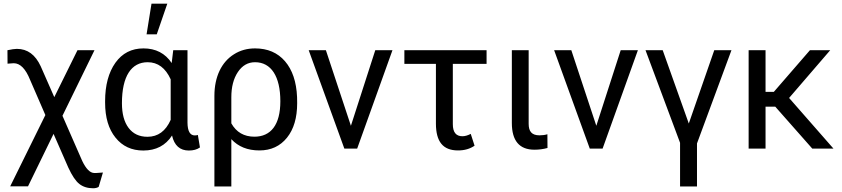

<svg xmlns="http://www.w3.org/2000/svg" viewBox="-20 -798 4521 1031"><path d="M70.8 -535.6C59.1 -535.6 42 -533.2 20 -528.3L20.5 -456.1L53.7 -458.5C88.4 -458.5 117.7 -428.7 141.6 -369.1L223.6 -180.2L34.7 202.6H130.4L267.6 -79.1L346.7 101.6C366.7 145 386.7 174.8 406.2 189.9C425.8 205.1 450.2 212.9 480 212.9C492.2 212.9 502 210.4 509.8 205.6L532.7 128.4L497.6 130.9H484.9C462.9 129.9 441.9 108.4 421.9 66.9L315.4 -176.3L487.3 -528.3H396L271.5 -276.4L198.7 -441.9C169.9 -504.4 127.4 -535.6 70.8 -535.6Z M767.1 -613.8H821.8L878.4 -778.3H793.5ZM910.2 -528.3 901.9 -459.5C867.2 -511.7 816.4 -538.1 750.5 -538.1C686.5 -538.1 636.2 -512.2 599.6 -460.9C563 -409.2 544.4 -340.3 544.4 -254.4V-247.1C544.4 -167.5 563 -105 600.1 -59.1C637.2 -12.7 687 10.3 749.5 10.3C817.4 10.3 869.1 -16.6 903.8 -70.3C916 -16.6 946.3 10.3 994.1 10.3C1018.1 10.3 1038.1 4.9 1053.7 -6.3L1042.5 -73.2C1037.6 -71.8 1032.2 -70.8 1025.9 -70.8C1000.5 -70.8 987.3 -93.8 986.8 -139.2V-528.3ZM634.8 -244.1C634.8 -389.2 685.5 -463.9 772.9 -463.9C827.6 -463.9 868.7 -433.1 896.5 -372.1V-154.3C869.6 -93.8 828.1 -63.5 772 -63.5C728 -63.5 694.3 -79.6 670.4 -111.3C646.5 -143.1 634.8 -187 634.8 -244.1Z M1349.6 -538.1C1307.6 -538.1 1270 -527.8 1236.8 -506.8C1169.9 -465.3 1131.3 -386.2 1131.3 -283.2V203.1H1222.2V-50.8C1259.3 -10.3 1309.6 9.8 1373 9.8C1435.1 9.8 1484.4 -13.2 1521 -58.6C1557.6 -104 1575.7 -166 1575.7 -244.1L1575.2 -276.4C1571.8 -358.9 1549.8 -423.3 1510.3 -469.2C1470.7 -515.1 1417 -538.1 1349.6 -538.1ZM1222.2 -275.9C1222.2 -331.1 1233.9 -376 1257.3 -411.1C1280.8 -446.3 1311.5 -463.9 1349.6 -463.9C1436 -463.9 1485.4 -387.7 1485.4 -254.4C1485.4 -127.4 1434.1 -64 1346.2 -64C1290.5 -64 1249 -87.9 1222.2 -135.7Z M1730 -528.3H1637.7L1829.1 0H1897.9L2087.4 -528.3H1995.1L1864.3 -122.6Z M2592.8 -528.3H2151.4V-455.1H2320.8V-133.3C2321.3 -38.1 2357.9 9.8 2439.5 9.8C2474.1 9.8 2503.4 1.5 2528.3 -15.6L2507.8 -79.1C2491.7 -70.8 2477.1 -66.4 2462.9 -66.4C2428.7 -66.4 2411.6 -87.9 2411.6 -131.3V-455.1H2592.8Z M2728.5 -528.3V-137.7C2728.5 -42 2769 5.9 2850.1 5.9C2874 5.9 2897 2.9 2919.9 -3.4L2919.4 -77.1C2906.7 -73.2 2892.6 -71.3 2877 -71.3C2835.4 -71.3 2818.8 -92.3 2818.8 -133.3V-528.3Z M3047.9 -528.3H2955.6L3147 0H3215.8L3405.3 -528.3H3313L3182.1 -122.6Z M3538.6 -528.3H3446.3L3631.8 -31.2V203.1H3722.7V-27.8L3907.7 -528.3H3815.4L3678.7 -134.8Z M4341.8 0H4455.6L4217.3 -272L4438 -528.3H4329.1L4135.3 -304.7H4090.8V-528.3H4000V0H4090.8V-225.1H4143.1Z"/></svg>

Font: Roboto
Style: Regular
Weight: 400
Designer: Google
Version: Version 2.137; 2017